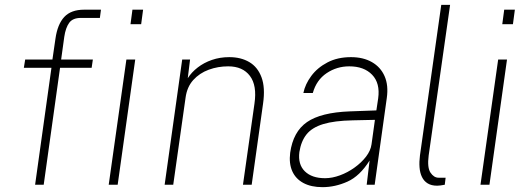

<svg xmlns="http://www.w3.org/2000/svg" viewBox="-20 -763 2172 793"><path d="M125 0 192.5 -483H78.5L84 -517H196.5L209 -603Q217.5 -663 245.5 -693Q273.5 -723 327.5 -723H397L392.5 -689H314Q280.5 -689 265.8 -668.8Q251 -648.5 245.5 -611L232.5 -517H363.5L358.5 -483H228L160.5 0ZM429 0 502 -517H538.5L466 0ZM519 -663 527 -723H571L563 -663Z M660 0 732.5 -517H765L755.5 -440Q771 -464.5 796.5 -484.2Q822 -504 855.2 -515.5Q888.5 -527 927 -527Q975 -527 1009.8 -506.5Q1044.5 -486 1060.2 -443.5Q1076 -401 1066.5 -335L1019.5 0H983.5L1031 -335Q1042 -410 1012.2 -449.5Q982.5 -489 922.5 -489Q880 -489 842 -475Q804 -461 778.2 -432.5Q752.5 -404 746.5 -360L695.5 0Z M1312 10Q1265 10 1233 -7.2Q1201 -24.5 1187 -56.2Q1173 -88 1178.5 -132Q1190.5 -219 1248 -258.8Q1305.5 -298.5 1424.5 -303L1534.5 -307L1542 -357Q1550.5 -419.5 1517 -454.2Q1483.5 -489 1422.5 -489Q1371 -489 1329 -460.8Q1287 -432.5 1272 -379H1233Q1240.5 -415.5 1265.8 -449.5Q1291 -483.5 1332.5 -505.2Q1374 -527 1429.5 -527Q1480 -527 1516 -506.5Q1552 -486 1568.5 -448.2Q1585 -410.5 1577.5 -358L1527.5 0H1494.5L1506.5 -100Q1466 -35.5 1415 -12.8Q1364 10 1312 10ZM1322.5 -27Q1352 -27 1384 -38.8Q1416 -50.5 1444.2 -70.8Q1472.5 -91 1491.8 -116Q1511 -141 1514.5 -167L1528.5 -268L1437 -266Q1361 -264.5 1315 -250.5Q1269 -236.5 1246.2 -208.2Q1223.5 -180 1216.5 -135Q1210 -84 1239 -55.5Q1268 -27 1322.5 -27Z M1785.5 4Q1762 4 1746.5 -5.5Q1731 -15 1722.8 -32Q1714.5 -49 1712.8 -71.8Q1711 -94.5 1714.5 -121L1802.5 -743H1839L1750.5 -121Q1744 -71 1758 -50Q1772 -29 1791.5 -29H1820.5L1817 0Q1807.5 2 1798.8 3Q1790 4 1785.5 4Z M1964.5 0 2037.5 -517H2074L2001.5 0ZM2054.5 -663 2062.5 -723H2106.5L2098.5 -663Z"/></svg>

Font: Public Sans Thin Thin
Style: Italic
Weight: 250
Italic angle: -8°
Version: Version 2.001